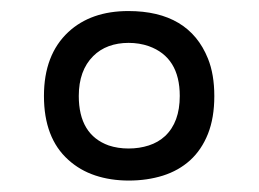

<svg xmlns="http://www.w3.org/2000/svg" viewBox="-20 -875 457 339"><path d="M100.6 -592.8Q57.6 -631.3 57.6 -705.6Q57.6 -778.3 100.6 -818.4Q140.6 -855.5 206.5 -855.5Q313.5 -855.5 347.2 -771.5Q358.4 -743.7 358.4 -705.3Q358.4 -667 347.2 -638.7Q335.9 -610.4 315.7 -592Q295.4 -573.7 267.6 -564.9Q239.7 -556.2 207.5 -556.2Q175.3 -556.2 148.2 -565.2Q121.1 -574.2 100.6 -592.8ZM171.9 -618.2Q188 -612.8 207 -612.8Q226.1 -612.8 242.7 -618.2Q259.3 -623.5 271.5 -634.8Q297.4 -659.2 297.4 -705.6Q297.4 -773.9 242.7 -793.5Q226.1 -799.3 207 -799.3Q188 -799.3 172.1 -793.5Q156.2 -787.6 144.5 -775.9Q119.1 -750.5 119.1 -705.6Q119.1 -637.2 171.9 -618.2Z"/></svg>

Font: Duru Sans
Style: Regular
Weight: 400
Designer: Onur Yazõcõgil
Foundry: Onur Yazõcõgil
Version: Version 1.002